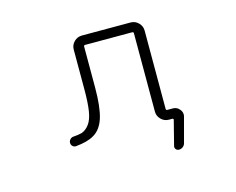

<svg xmlns="http://www.w3.org/2000/svg" viewBox="-96 -687 1192 968"><g transform="rotate(-15 500.0 -203.5)"><path d="M343.8 -280.3V-487.3Q343.8 -510.7 360.8 -527.8Q377.9 -544.9 401.4 -544.9H656.2Q679.7 -544.9 696.8 -527.8Q713.9 -510.7 713.9 -487.3V-78.1Q713.9 -71.3 720.7 -71.3H750Q771.5 -71.3 785.2 -53.7Q794.9 -42 794.9 -27.3Q794.9 -21.5 793 -15.6L758.8 112.3Q755.9 124 746.6 130.9Q737.3 137.7 726.6 137.7Q715.8 137.7 710 129.9Q704.1 122.1 707 112.3L739.3 -14.6Q740.2 -16.6 738.3 -19Q736.3 -21.5 734.4 -21.5H715.8Q692.4 -21.5 675.3 -38.6Q658.2 -55.7 658.2 -79.1V-488.3Q658.2 -495.1 650.4 -495.1H406.2Q398.4 -495.1 398.4 -488.3V-274.4Q398.4 -171.9 380.9 -116.7Q363.3 -61.5 323.2 -39.1Q290 -19.5 229.5 -13.7Q219.7 -12.7 211.9 -19.5Q204.1 -26.4 204.1 -38.1Q204.1 -46.9 210.9 -54.7Q217.8 -62.5 227.5 -63.5Q256.8 -65.4 273.4 -70.3Q295.9 -78.1 313 -101.1Q330.1 -124 336.9 -166Q343.8 -208 343.8 -280.3Z"/></g></svg>

Font: Rounded Mgen+ 2m light
Style: Regular
Weight: 200
Designer: [Source Han Sans]
Ryoko NISHIZUKA  (kana & ideographs); Paul D. Hunt (Latin, Greek & Cyrillic); Wenlong ZHANG  (bopomofo
Version: Version 1.059.20150602